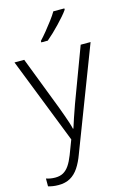

<svg xmlns="http://www.w3.org/2000/svg" viewBox="-147 -834 764 1143"><g transform="rotate(-15 235.0 -262.5)"><path d="M1 -532H61L188 -202Q199 -172 208 -147Q217 -122 224 -100.5Q231 -79 235 -61H238Q245 -85 257.5 -121Q270 -157 285 -200L409 -532H470L230 94Q213 141 191 174Q169 207 139 224Q109 241 66 241Q47 241 31.5 238.5Q16 236 3 232V184Q15 188 29 190.5Q43 193 59 193Q88 193 108.5 181.5Q129 170 145 146.5Q161 123 175 87L209 -2ZM371 -758Q360 -742 343 -722.5Q326 -703 306 -682Q286 -661 265.5 -641.5Q245 -622 226 -606H186V-615Q205 -635 227 -662Q249 -689 270 -717Q291 -745 303 -766H371Z"/></g></svg>

Font: Noto Sans Thai Light
Style: Regular
Weight: 300
Designer: Monotype Design Team
Foundry: Monotype Imaging Inc.
Version: Version 2.001